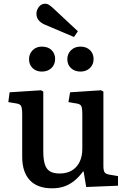

<svg xmlns="http://www.w3.org/2000/svg" viewBox="-20 -1004 686 1038"><path d="M261 14Q182 14 141 -30Q100 -74 100 -157V-384Q100 -418 94.5 -430Q89 -442 67 -445L25 -452L32 -505L202 -516L214 -509V-187Q214 -142 222.5 -115.5Q231 -89 250.5 -77.5Q270 -66 302 -66Q341 -66 368 -82Q395 -98 410 -128Q425 -158 425 -199V-384Q425 -419 419.5 -430.5Q414 -442 391 -445L350 -452L359 -505L526 -516L539 -509V-108Q539 -82 545.5 -72.5Q552 -63 571 -60L618 -52V0L446 7L432 -77H429Q406 -46 381 -26Q356 -6 327 4Q298 14 261 14ZM380 -804 222 -871Q201 -880 189 -894.5Q177 -909 177 -930Q177 -949 190 -966.5Q203 -984 225 -984Q235 -984 244.5 -978Q254 -972 267 -960L401 -835ZM415 -617Q384 -617 364 -635.5Q344 -654 344 -684Q344 -713 364 -732.5Q384 -752 415 -752Q447 -752 466.5 -733Q486 -714 486 -685Q486 -655 466 -636Q446 -617 415 -617ZM206 -617Q176 -617 156.5 -635.5Q137 -654 137 -684Q137 -713 156.5 -732.5Q176 -752 206 -752Q240 -752 259 -733Q278 -714 278 -685Q278 -655 258 -636Q238 -617 206 -617Z"/></svg>

Font: Literata 18pt Medium
Style: Regular
Weight: 500
Designer: Latin by Veronika Burian and Jose Scaglione. Greek by Irene Vlachou. Cyrillic by Vera Evstafieva.
Foundry: TypeTogether
Version: Version 3.103;gftools[0.9.29]